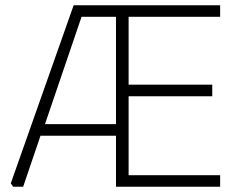

<svg xmlns="http://www.w3.org/2000/svg" viewBox="-20 -710 907 730"><path d="M21 -13 260 -690H817V-646H469V-388H787V-344H469V-44H817V0H421V-194H134L68 0H30ZM151 -238H421V-646H290Z"/></svg>

Font: Oxanium ExtraLight ExtraLight
Style: Regular
Weight: 250
Version: Version 2.000